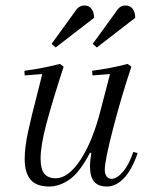

<svg xmlns="http://www.w3.org/2000/svg" viewBox="-20 -668 577 700"><path d="M313 -111H308Q271 -40 234 -14Q197 12 160 12Q112 12 91 -13.5Q70 -39 70 -88Q70 -130 82 -186Q94 -242 117 -330L134 -398L70 -393L69 -410Q138 -419 198 -435L212 -425Q169 -292 148.5 -214.5Q128 -137 128 -89Q128 -52 141.5 -35Q155 -18 183 -18Q229 -18 273.5 -85.5Q318 -153 347 -267L381 -398L317 -393L316 -410Q385 -419 445 -435L459 -425Q424 -321 393 -202Q362 -83 362 -49Q362 -34 368.5 -25Q375 -16 387 -16Q406 -16 428 -41.5Q450 -67 466 -114L482 -110Q460 -47 431 -17.5Q402 12 370 12Q338 12 323 -6Q308 -24 308 -63Q308 -78 313 -111ZM288 -648Q304 -648 313.5 -636Q323 -624 323 -603L183 -495L168 -508L250 -621Q260 -637 268.5 -642.5Q277 -648 288 -648ZM438 -648Q454 -648 463.5 -636Q473 -624 473 -603L333 -495L318 -508L400 -621Q410 -637 418.5 -642.5Q427 -648 438 -648Z"/></svg>

Font: Arapey
Style: Italic
Weight: 400
Italic angle: -12°
Designer: Eduardo Rodriguez Tunni
Foundry: Eduardo Rodriguez Tunni
Version: Version 3.000